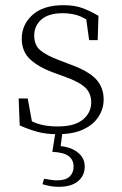

<svg xmlns="http://www.w3.org/2000/svg" viewBox="-20 -505 469 741"><path d="M201 13Q159 13 125.5 4Q92 -5 56 -21L52 -125H87L103 -37Q123 -27 147 -22Q171 -17 203 -17Q268 -17 300 -43.5Q332 -70 332 -110Q332 -145 309 -167Q286 -189 230 -209L183 -226Q129 -246 96.5 -276Q64 -306 64 -356Q64 -410 105.5 -447.5Q147 -485 225 -485Q266 -485 296 -474.5Q326 -464 360 -444L357 -350H324L313 -430Q290 -444 267.5 -449Q245 -454 222 -454Q167 -454 139.5 -429.5Q112 -405 112 -368Q112 -331 135.5 -311Q159 -291 210 -272L252 -256Q323 -230 351.5 -198.5Q380 -167 380 -121Q380 -86 360.5 -55Q341 -24 301.5 -5.5Q262 13 201 13ZM182 81 195 -1H222L214 59Q255 63 281 84Q307 105 307 138Q307 172 281.5 194Q256 216 206 216Q188 216 173 213Q158 210 144 206L150 185Q164 187 176 189Q188 191 201 191Q233 191 248.5 176.5Q264 162 264 138Q264 112 245 97.5Q226 83 182 81Z"/></svg>

Font: Source Serif Pro Light
Style: Regular
Weight: 300
Designer: Frank Grießhammer
Foundry: Adobe Systems Incorporated
Version: Version 3.001;hotconv 1.0.111;makeotfexe 2.5.65597